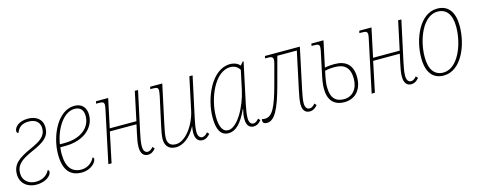

<svg xmlns="http://www.w3.org/2000/svg" viewBox="-29 -1072 4007 1608"><g transform="rotate(-15 1974.5 -268.0)"><path d="M144 10C224 10 276 -34 276 -68C276 -77 269 -82 265 -84C242 -40 203 -15 144 -15C83 -15 34 -54 34 -116C34 -181 67 -221 182 -271C291 -318 339 -356 339 -434C339 -506 286 -543 215 -543C134 -543 94 -500 94 -466C94 -455 100 -449 109 -448C126 -493 156 -518 215 -518C290 -518 311 -471 311 -434C311 -366 263 -334 173 -294C62 -244 6 -203 6 -116C6 -40 63 10 144 10Z M536 10C620 10 665 -47 665 -74C665 -81 662 -87 655 -89C635 -47 593 -15 540 -15C462 -15 412 -63 412 -188C412 -202 414 -226 416 -241H461C623 -241 719 -333 719 -441C719 -507 682 -546 618 -546C473 -546 382 -346 382 -188C382 -43 443 10 536 10ZM419 -266C440 -398 518 -521 613 -521C661 -521 689 -494 689 -440C689 -340 602 -266 459 -266Z M1111 10C1137 10 1157 -3 1177 -27L1162 -44C1146 -25 1131 -15 1115 -15C1095 -15 1077 -30 1077 -71C1077 -106 1085 -144 1094 -188L1169 -536H1141L1088 -287H857L910 -536H804L800 -516H821C855 -516 869 -512 869 -487C869 -475 865 -456 860 -434L768 0H796L851 -262H1082L1066 -188C1056 -142 1049 -106 1049 -71C1049 -13 1075 10 1111 10Z M1354 10C1412 10 1477 -32 1526 -123H1528C1525 -108 1522 -87 1522 -71C1522 -13 1548 10 1584 10C1610 10 1630 -3 1650 -27L1635 -44C1619 -25 1604 -15 1588 -15C1568 -15 1550 -30 1550 -71C1550 -107 1558 -144 1567 -188L1642 -536H1614L1554 -255C1529 -135 1443 -15 1359 -15C1301 -15 1289 -53 1289 -85C1289 -114 1298 -159 1307 -200L1379 -536H1274L1270 -516H1290C1325 -516 1338 -512 1338 -487C1338 -475 1334 -456 1330 -434L1279 -200C1271 -164 1261 -116 1261 -84C1261 -35 1284 10 1354 10Z M1810 10C1870 10 1922 -39 1975 -154H1978C1970 -122 1966 -99 1966 -71C1966 -13 1991 10 2027 10C2053 10 2073 -3 2093 -27L2078 -44C2062 -25 2047 -15 2031 -15C2011 -15 1994 -30 1994 -71C1994 -105 2001 -142 2010 -188L2085 -539H2077L2053 -511C2036 -531 2008 -546 1968 -546C1809 -546 1712 -319 1712 -150C1712 -46 1741 10 1810 10ZM1812 -15C1769 -15 1741 -57 1741 -150C1741 -305 1827 -521 1964 -521C1995 -521 2026 -508 2044 -476L2009 -312C1978 -168 1891 -15 1812 -15Z M2142 10C2208 10 2253 -76 2306 -273L2370 -511H2539L2470 -188C2460 -141 2452 -98 2452 -69C2452 -12 2477 10 2514 10C2541 10 2560 -3 2581 -27L2566 -44C2550 -25 2535 -15 2518 -15C2497 -15 2480 -30 2480 -69C2480 -98 2488 -142 2498 -188L2572 -536H2269L2265 -516H2287C2315 -516 2334 -513 2334 -486C2334 -476 2331 -463 2327 -448L2281 -277C2234 -104 2199 -28 2134 -28C2126 -28 2118 -29 2108 -32C2107 -28 2106 -23 2106 -18C2106 0 2118 10 2142 10Z M2814 10C2911 10 2969 -61 2969 -164C2969 -269 2914 -320 2814 -320C2796 -320 2764 -319 2729 -312L2777 -536H2672L2668 -516H2688C2723 -516 2736 -512 2736 -487C2736 -476 2733 -461 2729 -442L2698 -296C2683 -227 2675 -184 2675 -144C2675 -43 2723 10 2814 10ZM2816 -15C2745 -15 2704 -55 2704 -149C2704 -173 2706 -205 2724 -286C2761 -295 2793 -295 2811 -295C2894 -295 2939 -254 2939 -161C2939 -71 2889 -15 2816 -15Z M3394 10C3420 10 3440 -3 3460 -27L3445 -44C3429 -25 3414 -15 3398 -15C3378 -15 3360 -30 3360 -71C3360 -106 3368 -144 3377 -188L3452 -536H3424L3371 -287H3140L3193 -536H3087L3083 -516H3104C3138 -516 3152 -512 3152 -487C3152 -475 3148 -456 3143 -434L3051 0H3079L3134 -262H3365L3349 -188C3339 -142 3332 -106 3332 -71C3332 -13 3358 10 3394 10Z M3675 10C3828 10 3910 -192 3910 -357C3910 -480 3859 -546 3764 -546C3612 -546 3529 -345 3529 -180C3529 -57 3580 10 3675 10ZM3678 -15C3603 -15 3559 -70 3559 -180C3559 -333 3635 -521 3760 -521C3836 -521 3880 -467 3880 -357C3880 -204 3804 -15 3678 -15Z"/></g></svg>

Font: Noto Serif Condensed Thin
Style: Italic
Weight: 100
Width: 3
Italic angle: -12°
Designer: Monotype Design Team
Foundry: Monotype Imaging Inc.
Version: Version 2.013